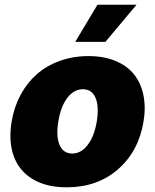

<svg xmlns="http://www.w3.org/2000/svg" viewBox="-20 -793 665 823"><path d="M265.6 9.9Q178.3 9.9 119.9 -25.4Q61.4 -60.7 38.7 -124.1Q16 -187.5 29.8 -271.3Q40.1 -333.8 68 -385.8Q95.9 -437.9 137.8 -474.8Q179.7 -511.7 236.5 -532.1Q293.3 -552.6 359.4 -552.6Q424.7 -552.6 474.4 -532.1Q524.1 -511.7 554 -474.8Q583.8 -437.9 594.6 -385.8Q605.5 -333.8 595.2 -271.3Q573.9 -143.8 485.4 -66.9Q397 9.9 265.6 9.9ZM289.8 -134.9Q327.8 -134.9 356 -171.9Q384.2 -208.8 394.9 -272.7Q405.2 -337 389.4 -373.8Q373.6 -410.5 335.2 -410.5Q296.9 -410.5 268.6 -373.6Q240.4 -336.6 230.1 -272.7Q219.5 -208.5 235.3 -171.7Q251.1 -134.9 289.8 -134.9ZM302.6 -613.6 397.7 -772.7H565.3L431.8 -613.6Z"/></svg>

Font: Karasuma Gothic
Style: Italic
Weight: 900
Italic angle: -9.39999°
Designer: Rasmus Andersson / Ryoko Nishizuka
Foundry: Genbu
Version: Version 1.00